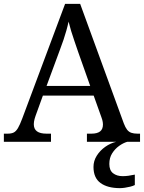

<svg xmlns="http://www.w3.org/2000/svg" viewBox="-20 -734 745 994"><path d="M0 0V-42H19Q39 -42 51 -48Q63 -54 73 -71Q83 -88 95 -120L317 -714H395L621 -95Q629 -74 638 -62.5Q647 -51 660 -46.5Q673 -42 692 -42H705V0H430V-42H453Q483 -42 498 -53.5Q513 -65 513 -90Q513 -96 512 -101.5Q511 -107 509.5 -113.5Q508 -120 505 -127L465 -239H202L164 -134Q161 -126 159 -118Q157 -110 156 -103.5Q155 -97 155 -91Q155 -66 171.5 -54Q188 -42 221 -42H244V0ZM221 -289H447L385 -464Q375 -494 365.5 -521Q356 -548 348.5 -573Q341 -598 335 -622Q330 -598 323.5 -575.5Q317 -553 309 -528.5Q301 -504 289 -473ZM601 240Q537 240 500.5 213.5Q464 187 464 130Q464 99 481 72Q498 45 525 26Q552 7 582 0H639Q618 6 596.5 21.5Q575 37 560.5 60Q546 83 546 115Q546 148 565.5 163Q585 178 615 178Q629 178 644.5 176Q660 174 678 170V224Q668 229 654 232.5Q640 236 626 238Q612 240 601 240Z"/></svg>

Font: Noto Rashi Hebrew
Style: Regular
Weight: 400
Version: Version 1.006